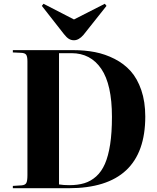

<svg xmlns="http://www.w3.org/2000/svg" viewBox="-20 -995 830 1015"><path d="M371.1 -782.2Q356 -782.2 344 -789.6Q332 -796.9 317.9 -814.9L201.2 -963.9L210 -975.1L371.1 -892.1L534.2 -975.1L543 -963.9L420.9 -810.1Q396.5 -782.2 371.1 -782.2ZM47.9 0V-12.2L94.2 -15.1Q112.8 -16.6 118.9 -27.3Q125 -38.1 125 -68.8V-670.9Q125 -696.3 118.2 -705.8Q111.3 -715.3 90.8 -715.8L47.9 -717.8V-730H366.2Q428.2 -730 482.2 -719.5Q536.1 -709 585.9 -683.6Q635.7 -658.2 670.9 -618.9Q706.1 -579.6 727.1 -518.3Q748 -457 748 -378.9Q748 0 342.8 0ZM346.2 -16.1Q391.6 -16.1 426 -26.6Q460.4 -37.1 488.5 -62.3Q516.6 -87.4 534.7 -128.7Q552.7 -169.9 562.3 -231.7Q571.8 -293.5 571.8 -377Q571.8 -548.3 515.4 -631.1Q459 -713.9 357.9 -713.9H292V-20Q316.4 -16.1 346.2 -16.1Z"/></svg>

Font: Display Regular
Style: Bold
Weight: 700
Designer: Latin by Veronika Burian and Jose Scaglione. Greek by Irene Vlachou. Cyrillic by Vera Evstafieva.
Foundry: TypeTogether
Version: Version 3.002